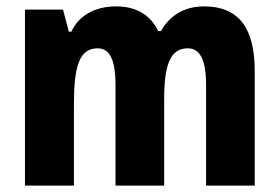

<svg xmlns="http://www.w3.org/2000/svg" viewBox="-20 -580 872 600"><path d="M618 -560C556 -560 511 -532 483 -483H474C453 -528 412 -560 343 -560C276 -560 226 -531 203 -481H195L177 -550H58V0H211V-253C211 -371 227 -429 285 -429C323 -429 341 -393 341 -314V0H493V-269C493 -376 511 -429 567 -429C605 -429 624 -393 624 -314V0H776V-359C776 -496 723 -560 618 -560Z"/></svg>

Font: Noto Sans Thai Looped Condensed ExtraBold
Style: Regular
Weight: 800
Width: 3
Designer: Sasikarn Vongin, Ben Mitchell
Foundry: The Fontpad Ltd
Version: Version 1.001